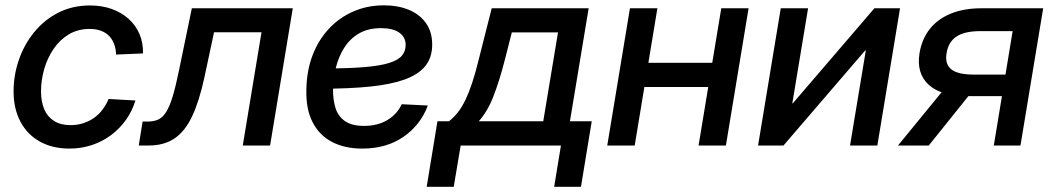

<svg xmlns="http://www.w3.org/2000/svg" viewBox="-20 -554 4010 731"><path d="M244.6 11.7Q179.2 11.7 131.1 -15.4Q83 -42.5 57.4 -91.6Q31.7 -140.6 31.7 -205.6Q31.7 -267.6 51.8 -325.9Q71.8 -384.3 109.9 -431.2Q147.9 -478 201.7 -505.6Q255.4 -533.2 322.8 -533.2Q368.2 -533.2 405.5 -519.8Q442.9 -506.3 469.7 -482.2Q496.6 -458 511 -424.6Q525.4 -391.1 524.4 -350.6L421.9 -346.2Q421.4 -367.2 415 -385Q408.7 -402.8 396.5 -416Q384.3 -429.2 365.5 -436.5Q346.7 -443.8 320.8 -443.8Q276.4 -443.8 241.9 -423.1Q207.5 -402.3 184.1 -367.9Q160.6 -333.5 148.4 -291.3Q136.2 -249 136.2 -206.1Q136.2 -167 148.4 -138.2Q160.6 -109.4 185.8 -93.5Q210.9 -77.6 248 -77.6Q274.9 -77.6 297.4 -85Q319.8 -92.3 338.4 -105.5Q356.9 -118.7 370.6 -137Q384.3 -155.3 393.6 -177.2L495.6 -171.4Q483.4 -131.3 459.7 -97.9Q436 -64.5 403.1 -39.8Q370.1 -15.1 329.8 -1.7Q289.6 11.7 244.6 11.7Z M508.3 0 522.9 -91.3H543.5Q566.4 -91.3 583 -99.1Q599.6 -106.9 612.8 -127.9Q626 -148.9 637.7 -187.7Q649.4 -226.6 662.1 -289.1L710.4 -522.5H1094.7L1008.3 0H904.3L975.6 -431.2H794.9L758.3 -259.8Q738.8 -169.4 711.9 -112.1Q685.1 -54.7 645 -27.3Q605 0 545.9 0Z M1358.9 11.7Q1293.5 11.7 1244.9 -13.2Q1196.3 -38.1 1170.2 -88.6Q1144 -139.2 1146.5 -215.3Q1147.9 -286.1 1170.4 -344.5Q1192.9 -402.8 1232.9 -445.3Q1272.9 -487.8 1326.2 -510.7Q1379.4 -533.7 1441.4 -533.7Q1495.6 -533.7 1537.1 -516.4Q1578.6 -499 1602.1 -465.6Q1625.5 -432.1 1625.5 -384.3Q1625.5 -335 1599.1 -302.5Q1572.8 -270 1520.3 -251.2Q1467.8 -232.4 1389.4 -224.4Q1311 -216.3 1206.1 -216.3L1218.8 -293.5Q1309.6 -293.5 1368.9 -298.6Q1428.2 -303.7 1462.2 -314.5Q1496.1 -325.2 1510.3 -342.3Q1524.4 -359.4 1524.4 -382.8Q1524.4 -412.6 1500.2 -429.7Q1476.1 -446.8 1430.7 -446.8Q1380.9 -446.8 1346.2 -426.3Q1311.5 -405.8 1290 -371.3Q1268.6 -336.9 1258.5 -295.4Q1248.5 -253.9 1248 -211.4Q1247.6 -174.8 1257.1 -143.6Q1266.6 -112.3 1292.5 -93.5Q1318.4 -74.7 1366.2 -74.7Q1418.5 -74.7 1455.6 -97.4Q1492.7 -120.1 1509.3 -157.2L1608.9 -152.3Q1581.5 -78.6 1516.6 -33.4Q1451.7 11.7 1358.9 11.7Z M1604.5 157.2 1645.5 -92.3H1689.5Q1709 -107.9 1724.4 -127.9Q1739.7 -147.9 1752.7 -175Q1765.6 -202.1 1777.8 -239Q1790 -275.9 1802.2 -325.7L1852.1 -522.5H2221.2L2149.9 -92.3H2232.9L2191.9 157.2H2089.8L2115.7 0H1733.9L1707.5 157.2ZM1802.7 -92.3H2048.3L2104.5 -430.7H1928.7L1901.9 -325.7Q1881.3 -245.6 1858.6 -187.3Q1835.9 -128.9 1802.7 -92.3Z M2717.3 -314.9 2702.1 -222.7H2406.7L2421.9 -314.9ZM2482.9 -522.5 2396.5 0H2292L2378.4 -522.5ZM2830.1 -522.5 2743.7 0H2639.6L2726.1 -522.5Z M3320.3 0H3216.3L3276.4 -361.8H3273.9L2962.9 0H2866.2L2952.6 -522.5H3056.6L2996.6 -160.6H2998.5L3309.1 -522.5H3406.7Z M3865.2 0H3763.7L3835.4 -435.5H3712.4Q3652.8 -435.5 3621.8 -415Q3590.8 -394.5 3584 -352.1Q3576.7 -310.1 3601.8 -290Q3627 -270 3688 -270H3851.6L3837.9 -188H3664.1Q3563 -188 3515.6 -231.4Q3468.3 -274.9 3481 -352.5Q3490.2 -406.2 3520.3 -444.1Q3550.3 -481.9 3600.1 -502.2Q3649.9 -522.5 3716.3 -522.5H3951.7ZM3516.1 0H3398.9L3590.8 -234.4H3704.1Z"/></svg>

Font: Inter 28pt Medium
Style: Italic
Weight: 500
Italic angle: -9.3988°
Designer: Rasmus Andersson
Foundry: rsms
Version: Version 4.001;git-66647c0bb